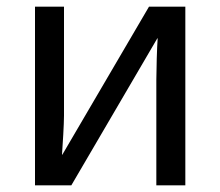

<svg xmlns="http://www.w3.org/2000/svg" viewBox="-20 -556 661 576"><path d="M85 0H194L452 -441H453C451 -415 449 -347 449 -316V0H536V-536H427L167 -92H166C168 -119 172 -184 172 -209V-536H85Z"/></svg>

Font: Noto Sans Math
Style: Regular
Weight: 400
Designer: Monotype Design Team, Delve Withrington, Jeff Kellem
Foundry: Monotype Imaging Inc., Delve Fonts LLC
Version: Version 3.000